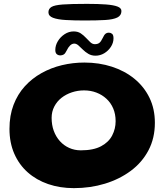

<svg xmlns="http://www.w3.org/2000/svg" viewBox="-20 -920 850 993"><path d="M362 53Q290 53 229 32Q168 11 123.2 -28.8Q78.5 -68.5 53.8 -125.2Q29 -182 29 -253.5Q29 -322.5 50 -377.5Q71 -432.5 108.2 -473.5Q145.5 -514.5 194.8 -542Q244 -569.5 300.5 -583Q357 -596.5 416.5 -596.5Q492.5 -596.5 558.8 -575Q625 -553.5 675 -512.8Q725 -472 753 -414.5Q781 -357 781 -285Q781 -205.5 748 -142.8Q715 -80 656.5 -36.5Q598 7 522.5 30Q447 53 362 53ZM398 -142.5Q463.5 -142.5 503 -163.8Q542.5 -185 560.2 -219.5Q578 -254 578 -293Q578 -330 565.5 -359.2Q553 -388.5 530.5 -409.2Q508 -430 478.5 -441.2Q449 -452.5 414.5 -452.5Q382 -452.5 351.8 -442.5Q321.5 -432.5 298 -414Q274.5 -395.5 260.8 -369Q247 -342.5 247 -310.5Q247 -273.5 258.2 -243Q269.5 -212.5 289.8 -190Q310 -167.5 337.8 -155Q365.5 -142.5 398 -142.5ZM292 -633.5Q281 -633.5 273.5 -640Q266 -646.5 266 -661.5Q266 -685 279.2 -707Q292.5 -729 314.2 -743.2Q336 -757.5 361 -757.5Q382.5 -757.5 397.5 -747.5Q412.5 -737.5 424.5 -724.5Q436.5 -711.5 447.2 -701.5Q458 -691.5 470.5 -691.5Q485 -691.5 493.8 -698.2Q502.5 -705 511.5 -724Q518.5 -739.5 525.5 -745.2Q532.5 -751 543.5 -751Q552.5 -751 559.8 -745Q567 -739 567 -722Q567 -698.5 553.5 -677.8Q540 -657 519 -644.5Q498 -632 474 -632Q453 -632 437 -641.5Q421 -651 408.8 -663.2Q396.5 -675.5 385.8 -685Q375 -694.5 364 -694.5Q352.5 -694.5 342.5 -684.8Q332.5 -675 324.5 -658Q317.5 -643 309.5 -638.2Q301.5 -633.5 292 -633.5ZM418 -814Q362.5 -814 320.2 -816.5Q278 -819 254.2 -828Q230.5 -837 230.5 -856.5Q230.5 -874.5 246 -884Q261.5 -893.5 304.5 -896.8Q347.5 -900 430 -900Q488 -900 527.5 -897Q567 -894 587.5 -886.2Q608 -878.5 608 -863Q608 -840 586.8 -829.5Q565.5 -819 523.5 -816.5Q481.5 -814 418 -814Z"/></svg>

Font: Gluten Thin SemiBold
Style: Regular
Weight: 600
Version: Version 1.300